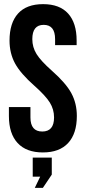

<svg xmlns="http://www.w3.org/2000/svg" viewBox="-20 -728 414 927"><path d="M174 125H138V33H230V115L187 179H148ZM26 -532Q26 -617 67 -662.5Q108 -708 188 -708Q268 -708 309 -662.5Q350 -617 350 -532V-510H246V-539Q246 -608 191 -608Q136 -608 136 -539Q136 -500 156.5 -467Q177 -434 230 -387Q298 -327 324.5 -278Q351 -229 351 -168Q351 -83 309 -37.5Q267 8 187 8Q107 8 65 -37.5Q23 -83 23 -168V-211H127V-161Q127 -93 184 -93Q241 -93 241 -161Q241 -200 220.5 -233Q200 -266 147 -313Q79 -373 52.5 -422Q26 -471 26 -532Z"/></svg>

Font: Bebas Neue
Style: Regular
Weight: 400
Designer: Ryoichi Tsunekawa
Foundry: Ryoichi Tsunekawa
Version: Version 1.400